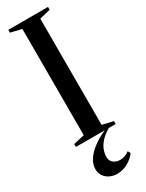

<svg xmlns="http://www.w3.org/2000/svg" viewBox="-254 -778 802 1055"><g transform="rotate(-30 147.0 -250.5)"><path d="M90.5 -34.5V-708.5L21 -725V-743H273V-725L204 -708.5V-34.5L273 -18.5V0H21V-18.5ZM142.5 242Q122.5 242 101.5 233Q80.5 224 66.5 205.5Q52.5 187 52.5 159Q52.5 130 71 101Q89.5 72 124.2 45.8Q159 19.5 206.5 -1L217 -5L231.5 -1Q195.5 20 175.2 42.5Q155 65 146.8 87.8Q138.5 110.5 138.5 132Q138.5 158.5 156.8 171Q175 183.5 197 183.5Q213.5 183.5 228.5 177.8Q243.5 172 255.5 162.5L264.5 179Q248.5 203 216 222.5Q183.5 242 142.5 242Z"/></g></svg>

Font: Merriweather 144pt Medium
Style: Regular
Weight: 500
Version: Version 2.100